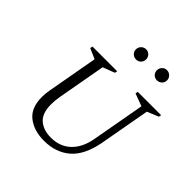

<svg xmlns="http://www.w3.org/2000/svg" viewBox="-202 -918 1082 1082"><g transform="rotate(45 339.0 -377.0)"><path d="M310 9Q230 9 178.5 -31Q127 -71 127 -158Q127 -186 133 -217L187 -518L125 -545L128 -560H325L322 -545L251 -518L199 -230Q193 -194 193 -166Q193 -93 229.5 -62Q266 -31 324 -31Q397 -31 443.5 -75.5Q490 -120 504 -200L561 -517L486 -545L489 -560H675L672 -545L604 -517L550 -217Q528 -98 466 -44.5Q404 9 310 9ZM353 -682Q336 -682 324 -693.5Q312 -705 312 -722Q312 -739 324 -751Q336 -763 353 -763Q370 -763 381.5 -751Q393 -739 393 -722Q393 -705 381.5 -693.5Q370 -682 353 -682ZM519 -682Q502 -682 490.5 -693.5Q479 -705 479 -722Q479 -739 490.5 -751Q502 -763 519 -763Q536 -763 548 -751Q560 -739 560 -722Q560 -705 548 -693.5Q536 -682 519 -682Z"/></g></svg>

Font: Spectral SC Light
Style: Italic
Weight: 300
Italic angle: -10°
Designer: Jean-Baptiste Levee
Foundry: Production Type
Version: Version 2.001